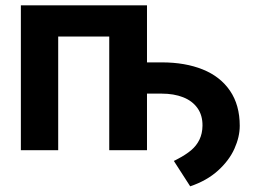

<svg xmlns="http://www.w3.org/2000/svg" viewBox="-20 -550 934 703"><path d="M423.8 -321.6H572.3Q658 -321.6 722.3 -295.7Q786.6 -269.8 822.2 -217.6Q857.8 -165.4 857.8 -89.3Q857.8 -48.8 838.4 -5.6Q819.1 37.5 778.3 74.5Q737.6 111.5 676.4 132.2L616.5 39.2Q619.7 37.8 622.6 36.3Q625.5 34.8 628.5 33.2Q660.4 16.6 680 0Q699.6 -16.6 710.3 -38.8Q721 -61.1 721.4 -89.3Q722 -127.7 703 -154.3Q684.1 -180.8 650.2 -194Q616.4 -207.2 572.3 -207.2H423.8ZM56.4 -530.4H518.2V0H380V-416.3H193.1V0H56.4Z"/></svg>

Font: Pretendard Variable
Style: Regular
Weight: 400
Designer: Base glyphs from Inter by Rasmus Andersson; Hangul glyphs from Noto Sans CJK(Source Han Sans) by Jang Soo-young and Kang
Foundry: Kil Hyung-jin
Version: Version 1.100;FEAKit 1.0